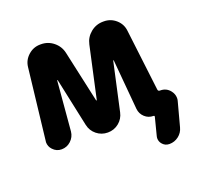

<svg xmlns="http://www.w3.org/2000/svg" viewBox="-120 -680 997 953"><g transform="rotate(-20 378.5 -204.0)"><path d="M350.6 -191.4Q350.6 -189.5 352.5 -189.5Q354.5 -189.5 354.5 -191.4L414.1 -462.9Q421.9 -499 450.7 -522.5Q479.5 -545.9 516.6 -545.9H520.5Q556.6 -545.9 584 -522Q611.3 -498 615.2 -461.9L654.3 -137.7Q655.3 -127.9 665 -127.9H667Q699.2 -127.9 718.8 -102.5Q732.4 -85 732.4 -63.5Q732.4 -54.7 729.5 -45.9L696.3 78.1Q689.5 104.5 668 121.1Q646.5 137.7 619.1 137.7Q595.7 137.7 581.1 119.1Q571.3 106.4 571.3 90.8Q571.3 85 573.2 78.1L596.7 -13.7Q598.6 -20.5 591.8 -20.5Q565.4 -20.5 546.4 -38.1Q527.3 -55.7 524.4 -82L501 -346.7Q501 -347.7 499.5 -348.1Q498 -348.6 498 -346.7L442.4 -93.8Q435.5 -61.5 410.2 -41Q384.8 -20.5 351.6 -20.5Q318.4 -20.5 293 -41Q267.6 -61.5 260.7 -93.8L206.1 -349.6Q206.1 -350.6 204.6 -350.6Q203.1 -350.6 203.1 -349.6L180.7 -87.9Q177.7 -59.6 156.7 -40Q135.7 -20.5 107.4 -20.5Q80.1 -20.5 61.5 -41Q45.9 -57.6 45.9 -80.1Q45.9 -84 46.9 -87.9L89.8 -461.9Q93.8 -497.1 121.1 -521.5Q148.4 -545.9 184.6 -545.9H188.5Q225.6 -545.9 254.4 -522.5Q283.2 -499 291 -462.9Z"/></g></svg>

Font: Gen Jyuu GothicX Bold
Style: Bold
Weight: 700
Designer: Ryoko NISHIZUKA (kana &amp; ideographs); Paul D. Hunt (Latin, Greek &amp; Cyrillic); Wenlong ZHANG (bopomofo); Sandoll C
Version: Version 1.058.20140828